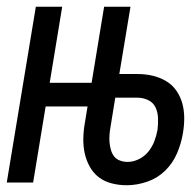

<svg xmlns="http://www.w3.org/2000/svg" viewBox="-20 -540 565 568"><path d="M355 8Q332 8 310.5 2.5Q289 -3 272.5 -15.5Q256 -28 245.5 -47Q235 -66 230.5 -87Q226 -108 226.5 -131Q227 -154 231 -176L239 -225H115L78 0H0L86 -520H164L127 -295H251L288 -520H366L333 -321H388Q410 -321 431.5 -316Q453 -311 471.5 -300Q490 -289 502 -271.5Q514 -254 519.5 -233.5Q525 -213 525 -190.5Q525 -168 521 -145Q516 -115 503.5 -86Q491 -57 468.5 -35Q446 -13 415.5 -2.5Q385 8 355 8ZM357 -61Q374 -61 390.5 -69Q407 -77 418.5 -91Q430 -105 436.5 -122Q443 -139 446 -156Q448 -173 447.5 -190Q447 -207 440.5 -221.5Q434 -236 419 -243.5Q404 -251 387 -251H321L307 -165Q305 -154 304 -142Q303 -130 304 -119Q305 -108 308 -97Q311 -86 317.5 -77.5Q324 -69 335 -65Q346 -61 357 -61Z"/></svg>

Font: Iosevka QP
Style: Italic
Weight: 400
Italic angle: -9°
Designer: Belleve Invis
Foundry: Belleve Invis
Version: Version 20.0.0; ttfautohint (v1.8.4)